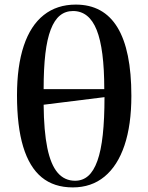

<svg xmlns="http://www.w3.org/2000/svg" viewBox="-20 -802 646 836"><path d="M297 14Q215 14 161.5 -30Q108 -74 81 -163Q54 -252 54 -387Q54 -514 83.5 -602.5Q113 -691 170.5 -736.5Q228 -782 310 -782Q431 -782 491.5 -682.5Q552 -583 552 -385Q552 -258 522 -169Q492 -80 435 -33Q378 14 297 14ZM307 -15Q340 -15 364 -36Q388 -57 404 -101.5Q420 -146 427.5 -215Q435 -284 435 -379L170 -346Q171 -231 186 -158Q201 -85 231 -50Q261 -15 307 -15ZM170 -414H434Q434 -589 401 -671.5Q368 -754 298 -754Q265 -754 241 -734.5Q217 -715 201 -673.5Q185 -632 177.5 -568Q170 -504 170 -414Z"/></svg>

Font: Literata 60pt Medium
Style: Regular
Weight: 500
Designer: Latin by Veronika Burian and Jose Scaglione. Greek by Irene Vlachou. Cyrillic by Vera Evstafieva.
Foundry: TypeTogether
Version: Version 3.103;gftools[0.9.29]